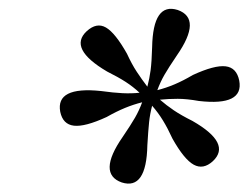

<svg xmlns="http://www.w3.org/2000/svg" viewBox="-20 -737 573 443"><path d="M261 -316Q204 -336 263 -421Q282 -449 291.5 -465.5Q301 -482 308 -501Q288 -496 268.5 -488Q249 -480 226 -467Q176 -444 150.5 -447Q125 -450 119 -479Q108 -538 213 -527Q242 -523 262.5 -522Q283 -521 302 -523Q287 -537 270 -548Q253 -559 227 -572Q137 -625 180 -665Q203 -686 224.5 -673.5Q246 -661 273 -613Q284 -589 295.5 -571.5Q307 -554 320 -537Q325 -556 327.5 -575Q330 -594 331 -628Q333 -732 390 -714Q447 -694 388 -609Q369 -581 359.5 -564.5Q350 -548 343 -529Q363 -534 383 -542.5Q403 -551 425 -564Q475 -587 500.5 -584Q526 -581 532 -551Q543 -492 439 -504Q411 -509 390 -509Q369 -509 349 -507Q364 -494 381 -482.5Q398 -471 424 -458Q515 -406 471 -365Q449 -345 427 -357Q405 -369 378 -417Q367 -441 356 -459Q345 -477 331 -493Q326 -474 324 -455Q322 -436 320 -402Q318 -298 261 -316Z"/></svg>

Font: Baskervville
Style: Italic
Weight: 400
Italic angle: -18°
Designer: ANRT
Foundry: ANRT
Version: Version 1.100